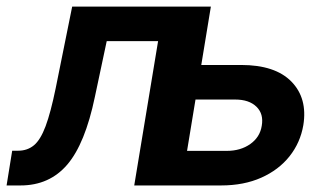

<svg xmlns="http://www.w3.org/2000/svg" viewBox="-44 -566 1003 586"><path d="M-23.9 0 -6.8 -106H11.2Q39.6 -106 59.6 -122.6Q79.6 -139.2 95.2 -180.9Q110.8 -222.7 126 -296.9L176.3 -545.9H584.5L494.1 0H365.7L438.5 -440.4H281.7L245.6 -270.5Q215.8 -127.4 161.4 -63.7Q106.9 0 18.6 0ZM570.3 -367.7H691.9Q795.9 -367.7 845.5 -316.9Q895 -266.1 881.8 -184.1Q872.6 -130.4 839.6 -88.9Q806.6 -47.4 753.4 -23.7Q700.2 0 630.9 0H381.3L471.7 -545.9H599.6ZM552.7 -262.2 526.9 -105.5H647.9Q690.4 -105.5 720 -126.5Q749.5 -147.5 754.9 -182.1Q761.2 -218.3 738.8 -240.2Q716.3 -262.2 673.8 -262.2Z"/></svg>

Font: Inter Semi Bold
Style: Italic
Weight: 600
Italic angle: -9.39999°
Designer: Rasmus Andersson
Foundry: rsms
Version: Version 4.000;git-3c8e0fc